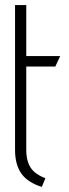

<svg xmlns="http://www.w3.org/2000/svg" viewBox="-20 -720 272 753"><path d="M83 -132V-459H197L216 -500H83V-700H39V-132Q39 -74 64 -39Q89 -4 144 13L158 -21Q132 -31 115.5 -45Q99 -59 91 -81Q83 -103 83 -132Z"/></svg>

Font: Advent Pro Light
Style: Regular
Weight: 300
Version: Version 3.000